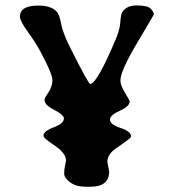

<svg xmlns="http://www.w3.org/2000/svg" viewBox="-20 -691 641 710"><path d="M53.7 -629.4Q53.7 -670.4 121.1 -670.4Q171.4 -670.4 191.4 -646Q200.2 -635.3 206.1 -603Q211.9 -570.8 237.3 -519.5Q307.1 -379.9 314 -379.9L323.2 -384.8Q353 -414.6 408.2 -546.4Q418.9 -571.8 422.9 -593.3L424.8 -607.4L425.8 -620.6Q427.7 -637.2 431.6 -644.5Q445.8 -670.9 485.8 -670.9Q525.9 -670.9 537.4 -658.9Q548.8 -647 548.8 -636.7Q548.8 -635.7 487.1 -532.2Q425.3 -428.7 425.3 -393.1Q425.3 -375.5 442.4 -347.7Q459.5 -319.8 459.5 -315.4Q459.5 -297.9 423.1 -281.5Q386.7 -265.1 386.7 -249Q386.7 -230.5 425.8 -217.8Q464.8 -205.1 464.8 -186Q464.8 -180.2 411.1 -144Q377 -121.1 377 -92.3L378.9 -81.5Q383.8 -59.6 383.8 -57.1Q383.8 -0.5 314.5 -0.5H296.4Q261.2 -0.5 239.3 -16.8Q217.3 -33.2 217.3 -49.1Q217.3 -64.9 220.7 -79.6Q224.1 -94.2 224.1 -97.2Q224.1 -124.5 182.4 -152.6Q140.6 -180.7 140.6 -188.5Q140.6 -206.1 178.5 -220.2Q216.3 -234.4 216.3 -252.4Q216.3 -266.6 180.4 -284.7Q144.5 -302.7 144.5 -321.3Q144.5 -328.1 159.2 -349.6Q173.8 -371.1 173.8 -395Q173.8 -418.9 127 -504.9Q110.8 -534.7 82.3 -574.2Q53.7 -613.8 53.7 -629.4Z"/></svg>

Font: Averia Libre
Style: Regular
Weight: 400
Version: Version 1.002